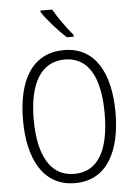

<svg xmlns="http://www.w3.org/2000/svg" viewBox="-62 -1000 744 1057"><g transform="rotate(-5 309.5 -471.5)"><path d="M267 -953H202V-945C230 -901 292 -832 334 -794H372V-804C338 -844 293 -906 267 -953ZM565 -358C565 -576 484 -725 312 -725C142 -725 54 -589 54 -359C54 -153 130 10 310 10C489 10 565 -149 565 -358ZM113 -358C113 -554 178 -673 312 -673C441 -673 505 -560 505 -358C505 -158 443 -41 310 -41C178 -41 113 -161 113 -358Z"/></g></svg>

Font: Noto Sans Display SemiCondensed Light
Style: Regular
Weight: 300
Width: 4
Designer: Monotype Design Team
Foundry: Monotype Imaging Inc.
Version: Version 1.900